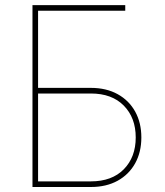

<svg xmlns="http://www.w3.org/2000/svg" viewBox="-20 -748 659 768"><path d="M109.9 0V-727.5H481V-705.1H132.3V-396.5H343.3Q405.3 -396.5 450.7 -371.3Q496.1 -346.2 520.8 -301.5Q545.4 -256.8 545.4 -198.2Q545.4 -139.6 520.8 -95Q496.1 -50.3 450.7 -25.1Q405.3 0 343.3 0ZM132.3 -22.5H343.3Q427.7 -22.5 475.3 -71Q522.9 -119.6 522.9 -198.2Q522.9 -276.9 475.3 -325.4Q427.7 -374 343.3 -374H132.3Z"/></svg>

Font: Inter 16pt Thin
Style: Regular
Weight: 250
Version: Version 4.001;git-66647c0bb